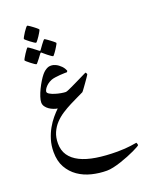

<svg xmlns="http://www.w3.org/2000/svg" viewBox="-185 -750 925 1210"><g transform="rotate(-20 277.5 -145.5)"><path d="M106.9 -589.8Q106.9 -592.8 113.3 -604.2Q119.6 -615.7 127.9 -628.4Q136.2 -641.1 144.3 -651.1Q152.3 -661.1 155.3 -661.1Q156.2 -661.1 161.6 -658Q167 -654.8 174.1 -649.9Q181.2 -645 189.2 -638.9Q197.3 -632.8 204.1 -627.4Q210.9 -622.1 215.3 -617.7Q219.7 -613.3 219.7 -611.8Q219.7 -609.9 216.6 -604Q213.4 -598.1 208.7 -590.1Q204.1 -582 198.2 -573.2Q192.4 -564.5 187 -557.4Q181.6 -550.3 177.5 -545.4Q173.3 -540.5 171.9 -540.5Q168.9 -540.5 158.4 -547.4Q147.9 -554.2 136.5 -563Q125 -571.8 116 -579.6Q106.9 -587.4 106.9 -589.8ZM127.9 -412.6Q125 -412.6 114.7 -419.4Q104.5 -426.3 93.3 -435.1Q82 -443.8 73.2 -451.7Q64.5 -459.5 64.5 -461.4Q64.5 -464.4 70.8 -475.6Q77.1 -486.8 85.2 -499.3Q93.3 -511.7 100.8 -521.7Q108.4 -531.7 110.8 -531.7Q112.3 -531.7 122.1 -524.7Q131.8 -517.6 143.1 -509.3L172.4 -486.8Q175.8 -484.4 178.7 -484.4Q180.2 -484.4 182.6 -488.3Q193.8 -503.4 202.6 -516.1Q210.4 -526.9 217.8 -535.6Q225.1 -544.4 227.5 -544.4Q228.5 -544.4 233.6 -541.3Q238.8 -538.1 246.1 -533Q253.4 -527.8 261.2 -522Q269 -516.1 275.9 -510.7Q282.7 -505.4 287.1 -501.2Q291.5 -497.1 291.5 -495.6Q291.5 -493.7 288.3 -487.8Q285.2 -481.9 280.3 -473.9Q275.4 -465.8 269.8 -457Q264.2 -448.2 258.8 -441.2Q253.4 -434.1 249.5 -429.2Q245.6 -424.3 244.6 -424.3Q240.7 -424.3 231.2 -431.2Q221.7 -438 210.9 -446.3Q198.2 -456.1 184.1 -468.8Q181.2 -472.2 178.7 -472.2Q175.8 -472.2 172.4 -467.3L151.9 -439.9Q143.6 -429.7 136.7 -421.1Q129.9 -412.6 127.9 -412.6ZM554.7 284.7Q554.7 287.1 542.2 294.2Q529.8 301.3 509.8 310.8Q489.7 320.3 464.1 330.6Q438.5 340.8 412.1 349.6Q385.7 358.4 360.4 364Q335 369.6 315.9 369.6Q265.1 369.6 215.6 357.4Q166 345.2 126.7 318.1Q87.4 291 63.2 248.3Q39.1 205.6 39.1 144.5Q39.1 100.6 50.8 62.5Q62.5 24.4 80.3 -7.1Q98.1 -38.6 118.9 -63.2Q139.6 -87.9 157.7 -105Q146 -106.4 131.1 -112.1Q116.2 -117.7 103.3 -126.7Q90.3 -135.7 81.5 -148.2Q72.8 -160.6 72.8 -175.8Q72.8 -190.9 80.1 -213.1Q87.4 -235.4 98.6 -258.5Q109.9 -281.7 123 -303.2Q136.2 -324.7 147.5 -338.4Q157.7 -350.6 167.2 -357.7Q176.8 -364.7 184.8 -368.4Q192.9 -372.1 199.5 -372.8Q206.1 -373.5 210.4 -373.5Q224.1 -373.5 238.8 -366.7Q248.5 -362.3 257.6 -355.7Q266.6 -349.1 274.2 -341.3Q281.7 -333.5 287.1 -325Q292.5 -316.4 295.4 -308.6Q294.4 -306.2 293.5 -304.2Q291.5 -299.8 289.6 -299.8Q285.6 -299.8 272.5 -299.6Q259.3 -299.3 242.7 -298.1Q226.1 -296.9 209.7 -294.4Q193.4 -292 183.6 -288.1Q166 -280.8 154.8 -271.5Q143.6 -262.2 137 -253.4Q130.4 -244.6 127.9 -237.8Q125.5 -231 125.5 -229Q125.5 -219.7 139.4 -211.7Q153.3 -203.6 172.4 -197.8Q191.4 -191.9 210.9 -188.5Q230.5 -185.1 241.2 -185.1Q247.1 -185.1 261.2 -191.4Q270.5 -195.3 284.4 -201.9Q298.3 -208.5 313.5 -215.8Q328.6 -223.1 343.8 -230.5Q358.9 -237.8 371.1 -243.9Q383.3 -250 391.1 -253.7Q398.9 -257.3 399.4 -257.3Q399.9 -257.3 401.1 -255.6Q402.3 -253.9 403.6 -251.7Q404.8 -249.5 405.8 -247.3Q406.7 -245.1 406.7 -244.6Q406.7 -243.7 402.1 -236.3Q397.5 -229 390.1 -218.5Q382.8 -208 374.3 -196Q365.7 -184.1 358.2 -173.6Q350.6 -163.1 345.2 -156Q339.8 -148.9 338.9 -148.4Q316.9 -137.2 293.5 -126.5Q270 -115.7 245.6 -103Q214.8 -87.4 185.5 -68.4Q156.2 -49.3 133.5 -24.9Q110.8 -0.5 97.2 31Q83.5 62.5 83.5 103.5Q83.5 149.9 106.2 183.1Q128.9 216.3 172.1 237.8Q215.3 259.3 277.8 269.3Q340.3 279.3 419.9 279.3Q446.8 279.3 469.2 277.6Q491.7 275.9 508.5 273.7Q525.4 271.5 535.9 269.5Q546.4 267.6 549.3 267.6Q549.8 267.6 550.8 270Q551.8 272.5 552.7 275.6Q553.7 278.8 554.2 281.5Q554.7 284.2 554.7 284.7Z"/></g></svg>

Font: Scheherazade
Style: Bold
Weight: 700
Version: Version 2.100 (build 932/914)